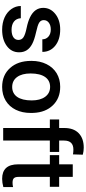

<svg xmlns="http://www.w3.org/2000/svg" viewBox="481 -1281 810 1812"><g transform="rotate(90 886.0 -375.0)"><path d="M356.9 -143.6C356.9 -105 323.7 -79.1 261.2 -79.1C196.8 -79.1 155.3 -110.4 151.9 -166.5H36.6C36.6 -134.8 45.9 -105.5 64.9 -78.1C102.5 -23.4 173.3 9.8 259.8 9.8C323.7 9.8 375 -4.9 414.6 -34.7C454.1 -64 473.6 -102.5 473.6 -149.9C473.6 -206.5 448.2 -245.1 395.5 -273.4C368.7 -287.6 332 -299.8 285.6 -310.1C239.3 -320.3 208 -330.1 192.9 -340.3C177.7 -350.6 169.9 -364.7 169.9 -382.8C169.9 -402.8 178.2 -418.9 194.8 -431.2C210.9 -443.4 232.4 -449.2 258.3 -449.2C286.1 -449.2 308.6 -441.9 325.7 -426.8C342.8 -411.6 351.1 -392.6 351.1 -369.6H469.7C469.7 -419.4 450.2 -460 411.6 -491.2C372.6 -522.5 321.3 -538.1 258.3 -538.1C199.2 -538.1 150.4 -522.9 111.8 -492.2C73.2 -461.4 54.2 -423.3 54.2 -377.9C54.2 -323.7 84 -282.2 143.1 -253.4C169.9 -240.2 203.6 -229.5 244.1 -221.2C284.7 -212.9 313.5 -203.1 331.1 -191.9C348.1 -180.7 356.9 -164.6 356.9 -143.6Z M554.7 -263.2C554.7 -180.7 577.1 -114.3 622.1 -64.9C666.5 -15.1 726.1 9.8 800.8 9.8C849.6 9.8 892.6 -1.5 930.2 -23.9C967.3 -46.4 996.1 -78.1 1016.1 -119.1C1036.1 -160.2 1045.9 -206.5 1045.9 -258.8L1045.4 -286.6C1042 -362.3 1018.1 -423.3 973.6 -469.2C929.2 -515.1 871.1 -538.1 799.8 -538.1C751.5 -538.1 709 -526.9 671.9 -504.9C634.8 -482.4 606 -450.7 585.4 -409.2C564.9 -367.7 554.7 -320.8 554.7 -269ZM673.3 -258.8C673.3 -381.3 722.2 -442.9 799.8 -442.9C839.4 -442.9 870.6 -427.2 893.6 -396C916.5 -364.7 927.7 -322.3 927.7 -269C927.7 -148.4 880.9 -85 800.8 -85C760.7 -85 729.5 -100.6 707 -131.3C684.6 -162.1 673.3 -204.6 673.3 -258.8Z M1306.6 0V-440.4H1414.1V-528.3H1306.6V-575.2C1306.6 -633.3 1335 -662.6 1391.6 -662.6C1408.7 -662.6 1423.8 -661.1 1437 -658.7L1439.9 -751.5C1416.5 -757.3 1394.5 -760.3 1373.5 -760.3C1314.9 -760.3 1269.5 -744.1 1236.8 -712.4C1204.1 -680.7 1188 -635.3 1188 -576.7V-528.3H1107.4V-440.4H1188V0Z M1530.8 -656.7V-528.3H1443.8V-440.4H1530.8V-141.1C1530.8 -40.5 1576.2 9.8 1667.5 9.8C1692.4 9.8 1718.8 5.9 1745.6 -1.5V-93.3C1731.4 -89.8 1717.8 -88.4 1704.1 -88.4C1663.1 -88.4 1649.4 -105 1649.4 -145.5V-440.4H1742.7V-528.3H1649.4V-656.7Z"/></g></svg>

Font: Roboto Medium
Style: Regular
Weight: 500
Designer: Google
Version: Version 2.137; 2017